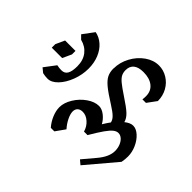

<svg xmlns="http://www.w3.org/2000/svg" viewBox="-288 -1548 1854 1854"><g transform="rotate(-45 639.0 -621.0)"><path d="M667 -1111V-1253H715L807 -1211V-1069H759ZM426 -1070Q426 -1104 434 -1138L470 -1182L585 -1095Q578 -1064 578 -1032Q578 -990 611.5 -970.5Q645 -951 714 -951Q796 -951 849.5 -992.5Q903 -1034 921 -1106L959 -1144L1073 -1059Q1062 -1002 1021.5 -956Q981 -910 917 -884Q853 -858 775 -858Q691 -858 609.5 -889Q528 -920 477 -969.5Q426 -1019 426 -1070ZM1278 -399Q1278 -337 1245 -282.5Q1212 -228 1154.5 -196Q1097 -164 1027 -164L933 -233V-281Q955 -278 979 -278Q1049 -278 1088 -327Q1127 -376 1127 -460Q1127 -527 1099 -561.5Q1071 -596 1018 -596Q984 -596 958.5 -583Q933 -570 904.5 -535.5Q876 -501 829 -430Q767 -335 730.5 -297Q694 -259 654 -249Q691 -203 691 -164Q691 -123 654.5 -82Q618 -41 560.5 -15Q503 11 444 11Q406 11 364 3L60 -254L97 -298L224 -191Q314 -115 393 -115Q433 -115 466.5 -128.5Q500 -142 520 -165Q540 -188 540 -215Q540 -240 520 -265.5Q500 -291 452 -325Q404 -359 314 -412V-460Q368 -475 404.5 -516Q441 -557 441 -603Q441 -637 423 -656Q405 -675 374 -675Q341 -675 295.5 -653Q250 -631 210 -595L113 -664V-712Q156 -750 210 -772.5Q264 -795 312 -795Q374 -795 440 -754.5Q506 -714 549 -652Q592 -590 592 -532Q592 -492 561 -452Q530 -412 486 -388Q531 -361 560 -339Q589 -344 616 -371Q643 -398 682 -460Q744 -559 783.5 -606.5Q823 -654 859.5 -672Q896 -690 947 -690V-689Q1030 -689 1107 -647.5Q1184 -606 1231 -539Q1278 -472 1278 -399Z"/></g></svg>

Font: Inknut Antiqua SemiBold
Style: Regular
Weight: 600
Designer: Claus Eggers Sørensen
Foundry: Claus Eggers Sørensen
Version: Version 1.003; ttfautohint (v1.8.2) -l 8 -r 50 -G 200 -x 14 